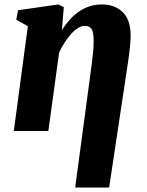

<svg xmlns="http://www.w3.org/2000/svg" viewBox="-20 -588 660 862"><path d="M317.5 254 392 -301Q395.5 -327.5 398 -354.2Q400.5 -381 400.5 -403.5Q400.5 -444.5 390.8 -458.2Q381 -472 360.5 -472Q346 -472 330.5 -462.5Q315 -453 300 -436.5Q285 -420 271 -398.5Q257 -377 245.5 -352.5L197 0H42L105 -470.5L53 -499.5L61 -542L241.5 -568L266.5 -556L258 -453.5Q274.5 -479 293.5 -500Q312.5 -521 334.8 -536.2Q357 -551.5 382.5 -559.8Q408 -568 437 -568Q495.5 -568 531 -533.5Q566.5 -499 566.5 -428.5Q566.5 -410.5 563.8 -380.8Q561 -351 555 -310.5L470 254Z"/></svg>

Font: Merriweather Light 18pt Black
Style: Italic
Weight: 900
Italic angle: -7.8°
Version: Version 2.101